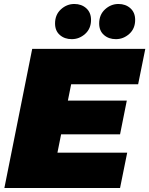

<svg xmlns="http://www.w3.org/2000/svg" viewBox="-20 -946 751 966"><path d="M306 -440H618L584 -270H272ZM269 -178H620L584 0H2L142 -700H711L675 -522H338ZM563 -749Q527 -749 503 -770Q479 -791 479 -828Q479 -872 508.5 -899Q538 -926 576 -926Q612 -926 636 -904.5Q660 -883 660 -846Q660 -802 630.5 -775.5Q601 -749 563 -749ZM341 -749Q305 -749 281 -770Q257 -791 257 -828Q257 -872 286.5 -899Q316 -926 354 -926Q390 -926 414 -904.5Q438 -883 438 -846Q438 -802 408.5 -775.5Q379 -749 341 -749Z"/></svg>

Font: Montserrat Thin Black
Style: Italic
Weight: 900
Italic angle: -11.3°
Version: Version 9.000